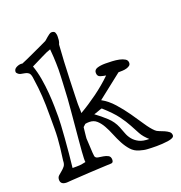

<svg xmlns="http://www.w3.org/2000/svg" viewBox="-129 -797 882 936"><g transform="rotate(-20 312.0 -329.0)"><path d="M28 3Q28 -10 36 -17.5Q44 -25 53.5 -32.5Q63 -40 71 -50Q79 -60 79 -79Q84 -115 87 -141.5Q90 -168 91.5 -191.5Q93 -215 93 -240.5Q93 -266 93 -301Q93 -336 92.5 -361Q92 -386 90.5 -408Q89 -430 86.5 -454Q84 -478 79 -511Q76 -529 68 -535Q60 -541 50 -542.5Q40 -544 29 -546.5Q18 -549 10 -560Q10 -561 9.5 -562Q9 -563 9 -564Q9 -578 22 -585Q35 -592 48 -592Q50 -592 51 -591.5Q52 -591 54 -591Q62 -594 82 -603Q102 -612 123.5 -622Q145 -632 164.5 -641Q184 -650 192 -654Q196 -655 202 -660.5Q208 -666 214.5 -671.5Q221 -677 227.5 -681.5Q234 -686 239 -686Q254 -686 257.5 -676.5Q261 -667 261 -659Q261 -648 260 -638Q259 -628 254 -617Q251 -580 248.5 -530.5Q246 -481 244.5 -435.5Q243 -390 242 -357Q241 -324 241 -319Q241 -316 241 -308.5Q241 -301 241.5 -292.5Q242 -284 242 -276.5Q242 -269 242 -266Q287 -292 333 -325.5Q379 -359 418 -397Q404 -399 389.5 -403.5Q375 -408 375 -426Q375 -442 392 -447.5Q409 -453 434 -453Q450 -453 469.5 -452Q489 -451 505.5 -447.5Q522 -444 533.5 -437Q545 -430 545 -417Q545 -408 539 -403Q533 -398 523 -395Q513 -392 501.5 -391.5Q490 -391 480 -391L354 -292Q387 -274 415 -242.5Q443 -211 466.5 -177.5Q490 -144 510.5 -113Q531 -82 549 -65Q556 -58 568.5 -53.5Q581 -49 593.5 -43.5Q606 -38 615 -31Q624 -24 624 -12Q624 -4 614.5 0.5Q605 5 591 7Q577 9 561 10Q545 11 532 11Q516 11 504.5 10.5Q493 10 483.5 9.5Q474 9 465 7Q456 5 445 2Q420 -5 403.5 -23.5Q387 -42 374.5 -65.5Q362 -89 351.5 -115Q341 -141 329 -162.5Q317 -184 301.5 -198Q286 -212 263 -212Q259 -212 251.5 -211.5Q244 -211 242 -210L229 -198Q229 -198 228 -190Q227 -182 226 -172Q225 -162 224 -153Q223 -144 223 -141Q223 -136 224 -122.5Q225 -109 225.5 -94Q226 -79 227 -65.5Q228 -52 229 -47Q232 -37 244.5 -35Q257 -33 270.5 -31Q284 -29 295 -23Q306 -17 306 -1Q306 15 293 15Q285 15 267 16Q249 17 226 18Q203 19 177.5 20.5Q152 22 128.5 23.5Q105 25 87 26Q69 27 60 28Q28 28 28 3ZM130 -287Q130 -274 128.5 -244.5Q127 -215 124 -178Q121 -141 117.5 -101.5Q114 -62 110 -29Q123 -29 131.5 -29Q140 -29 147 -29.5Q154 -30 161.5 -31.5Q169 -33 179 -35Q178 -37 178 -42.5Q178 -48 178 -54Q178 -63 180 -89Q182 -115 185 -148.5Q188 -182 191.5 -220.5Q195 -259 198 -293.5Q201 -328 203 -354Q205 -380 205 -391Q205 -397 206 -409.5Q207 -422 207.5 -438Q208 -454 209 -471Q210 -488 210 -504Q210 -509 209.5 -537Q209 -565 205 -610Q188 -605 157.5 -589.5Q127 -574 98 -560Q110 -526 116.5 -487.5Q123 -449 126 -411.5Q129 -374 129.5 -341.5Q130 -309 130 -287ZM299 -239Q328 -218 354.5 -193.5Q381 -169 394 -137Q401 -120 407.5 -102Q414 -84 426 -69Q438 -54 457.5 -44Q477 -34 510 -34Q485 -56 473 -78Q461 -100 447.5 -125.5Q434 -151 411.5 -181.5Q389 -212 343 -253Q340 -253 333 -250.5Q326 -248 319 -245.5Q312 -243 306 -241Q300 -239 299 -239Z"/></g></svg>

Font: Miltonian
Style: Regular
Weight: 400
Designer: Pablo Impallari
Foundry: Pablo Impallari
Version: Version 1.008